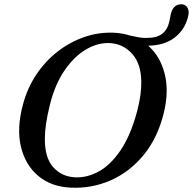

<svg xmlns="http://www.w3.org/2000/svg" viewBox="-20 -867 905 901"><path d="M514.5 -713.5Q555 -711.5 591 -700Q612 -695.5 629.2 -692.2Q646.5 -689 662 -689Q715 -688 740.5 -708Q766 -728 774.5 -765L781.5 -800.5Q786 -822 798.8 -834.8Q811.5 -847.5 832.5 -847Q851 -846 860.2 -830Q869.5 -814 862 -786.5Q846.5 -726.5 799 -690.2Q751.5 -654 675.5 -652.5Q731.5 -603.5 752.5 -521.8Q773.5 -440 749 -338.5Q720.5 -221 655 -140.8Q589.5 -60.5 500 -21Q410.5 18.5 311 13.5Q220.5 9.5 159.5 -41.5Q98.5 -92.5 78 -179.5Q57.5 -266.5 88.5 -379.5Q109 -455 150.8 -517.5Q192.5 -580 250 -624.8Q307.5 -669.5 375 -693Q442.5 -716.5 514.5 -713.5ZM330 -35Q386 -31.5 442 -61.5Q498 -91.5 545.2 -160.8Q592.5 -230 623 -343Q634 -384.5 638.8 -419.5Q643.5 -454.5 643 -483.5Q642 -567.5 601 -613.5Q560 -659.5 500.5 -664.5Q443.5 -669 386.8 -636.8Q330 -604.5 284 -538.2Q238 -472 214 -374.5Q202 -326.5 196.2 -287Q190.5 -247.5 190.5 -216Q190 -127.5 229 -83.2Q268 -39 330 -35Z"/></svg>

Font: Fraunces 9pt S050
Style: Italic
Weight: 400
Italic angle: -16°
Version: Version 1.000; ttfautohint (v1.8.3)